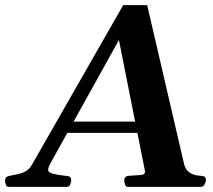

<svg xmlns="http://www.w3.org/2000/svg" viewBox="-75 -727 827 747"><path d="M487.8 -67.9 387.7 -571.3 119.1 -87.9Q117.2 -84 114.7 -77.6Q112.3 -71.3 112.3 -66.9Q112.3 -55.2 133.5 -50.3Q154.8 -45.4 184.1 -42.5Q195.8 -41.5 199 -37.1Q202.1 -32.7 202.1 -25.4Q202.1 -18.1 198.2 -9Q194.3 0 185.1 0H-42Q-49.3 0 -52.2 -8.3Q-55.2 -16.6 -55.2 -22.5Q-55.2 -34.7 -49.6 -38.3Q-43.9 -42 -37.1 -43Q-18.1 -46.4 -1.7 -50.3Q14.6 -54.2 28.1 -62.7Q41.5 -71.3 50.3 -87.9L404.3 -707H497.6L641.6 -86.9Q646 -71.3 655.5 -61.8Q665 -52.2 678 -47.9Q690.9 -43.5 705.6 -43Q716.8 -42.5 721.4 -39.1Q726.1 -35.6 726.1 -25.4Q725.6 -17.6 720.5 -8.8Q715.3 0 707 0H422.9Q414.6 0 411.4 -9Q408.2 -18.1 408.2 -23.9Q408.2 -41.5 425.8 -43Q457.5 -45.4 473.4 -46.1Q489.3 -46.9 489.3 -59.6Q489.3 -61.5 487.8 -67.9ZM161.6 -210 178.7 -253.9H480L488.8 -210Z"/></svg>

Font: Gelasio SemiBold
Style: Italic
Weight: 600
Italic angle: -8.5°
Designer: Eben Sorkin
Foundry: Eben Sorkin
Version: Version 1.008